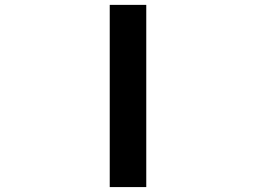

<svg xmlns="http://www.w3.org/2000/svg" viewBox="-20 -760 1040 780"><path d="M425.8 0V-740.2H574.2V0Z"/></svg>

Font: GenEi Gothic M Regular
Style: Bold
Weight: 700
Designer: o_tamon (Modified); [Source Han Sans]
Ryoko NISHIZUKA  (kana & ideographs); Paul D. Hunt (Latin, Greek & Cyrillic); Wenl
Version: Version 1.1a;Original Version 1.004